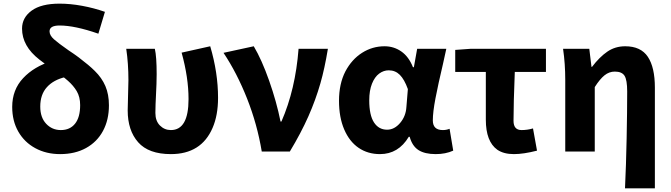

<svg xmlns="http://www.w3.org/2000/svg" viewBox="-20 -832 3685 1054"><path d="M47 -245Q47 -339 107 -403Q167 -467 265 -497L339 -409Q274 -394 237.5 -353.5Q201 -313 201 -247Q201 -187 233.5 -152.5Q266 -118 314 -118Q364 -118 392 -153Q420 -188 420 -255Q420 -300 401 -332Q383 -362 353 -388.5Q323 -415 277 -446Q241 -470 196 -505Q101 -579 101 -675Q101 -735 153.5 -773.5Q206 -812 307 -812Q366 -812 431 -800Q496 -788 556 -767L520 -647Q391 -692 307 -692Q252 -692 252 -660Q252 -638 276 -616.5Q300 -595 356 -556Q388 -535 412 -517Q470 -473 500 -443Q539 -405 558.5 -359.5Q578 -314 578 -254Q578 -174 545.5 -113.5Q513 -53 452.5 -19.5Q392 14 310 14Q234 14 174 -18.5Q114 -51 80.5 -109.5Q47 -168 47 -245Z M681 -226Q681 -254 683 -310Q685 -364 685 -392Q685 -483 673 -564H830Q840 -521 840 -425Q840 -396 839 -371Q838 -346 837 -326Q833 -250 833 -212Q833 -168 858 -143Q883 -118 918 -118Q1015 -118 1015 -288Q1015 -406 977 -543L1134 -578Q1177 -433 1177 -295Q1177 -199 1147 -130Q1085 14 918 14Q796 14 738.5 -51Q681 -116 681 -226Z M1207 -542 1373 -578Q1417 -504 1457.5 -389Q1498 -274 1520 -165H1525Q1602 -341 1619 -564H1780Q1762 -455 1739 -375Q1713 -284 1673 -193.5Q1633 -103 1571 0H1417Q1392 -150 1336.5 -290.5Q1281 -431 1207 -542Z M1841 -279Q1841 -372 1876 -440Q1911 -506 1967.5 -542Q2024 -578 2091 -578Q2142 -578 2183 -549.5Q2224 -521 2247 -463H2252L2270 -564H2430L2412 -482Q2385 -368 2370.5 -292Q2356 -216 2356 -171Q2356 -118 2411 -118Q2431 -118 2448 -125L2468 -5Q2426 14 2372 14Q2312 14 2277.5 -8Q2243 -30 2229 -81H2224Q2167 14 2066 14Q1999 14 1948.5 -20.5Q1898 -55 1869.5 -121.5Q1841 -188 1841 -279ZM2211 -245 2219 -343Q2200 -396 2175 -421Q2150 -446 2114 -446Q2086 -446 2061.5 -428Q2037 -410 2022 -372.5Q2007 -335 2007 -281Q2007 -200 2033 -160Q2059 -120 2105 -120Q2145 -120 2176.5 -157Q2208 -194 2211 -245Z M2710 -10Q2647 -55 2647 -175V-437H2479V-558L2562 -564H2977V-437H2806Q2799 -264 2799 -169Q2799 -118 2843 -118Q2875 -118 2906 -127L2928 -5Q2854 14 2801 14Q2745 14 2710 -10Z M3423 -330Q3423 -393 3408.5 -416Q3394 -439 3355 -439Q3324 -439 3298.5 -418.5Q3273 -398 3245 -354V0H3083V-392Q3083 -483 3071 -564H3215L3227 -465H3230Q3271 -519 3314 -548.5Q3357 -578 3412 -578Q3498 -578 3536.5 -520Q3575 -462 3575 -351V202H3411Q3417 76 3420 -73Q3423 -222 3423 -330Z"/></svg>

Font: Merged Yaku Han JP ExtraBold
Style: Regular
Weight: 800
Designer: Ryoko NISHIZUKA 西塚涼子 (kana, bopomofo & ideographs); Paul D. Hunt (Latin, Greek & Cyrillic); Sandoll Communications 산돌커뮤니
Foundry: Adobe
Version: Version 2.004